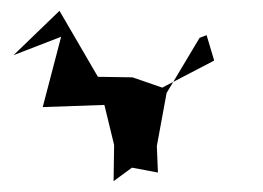

<svg xmlns="http://www.w3.org/2000/svg" viewBox="-20 -362 486 355"><path d="M224 -52 272 -43 270 -92 288 -190 349 -292 362 -297 376 -250 280 -200 225 -219 161 -220 90 -342 5 -260 93 -294 59 -164 173 -168 191 -94 190 -27Z"/></svg>

Font: Charger Distortion
Style: 2
Weight: 400
Designer: Jasper
Foundry: Cannot Into Space Fonts
Version: Version 0.98